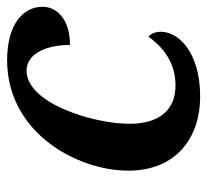

<svg xmlns="http://www.w3.org/2000/svg" viewBox="-42 -544 596 553"><g transform="rotate(-90 256.5 -268.0)"><path d="M254 10C383 10 441 -53 441 -103C441 -119 435 -133 427 -139C399 -101 357 -61 286 -61C214 -61 176 -110 176 -193C176 -298 235 -490 329 -490C378 -490 403 -433 403 -365C479 -365 513 -404 513 -444C513 -498 465 -546 359 -546C151 -546 41 -345 41 -197C41 -58 137 10 254 10Z"/></g></svg>

Font: Noto Serif SemiBold
Style: Italic
Weight: 600
Italic angle: -12°
Designer: Monotype Design Team
Foundry: Monotype Imaging Inc.
Version: Version 2.014